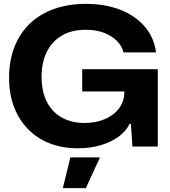

<svg xmlns="http://www.w3.org/2000/svg" viewBox="-20 -758 880 993"><path d="M383 9Q303 9 237.5 -16.5Q172 -42 125 -90Q78 -138 52.5 -205Q27 -272 27 -355Q27 -445 55 -516Q83 -587 135 -636.5Q187 -686 260.5 -712Q334 -738 424 -738Q524 -738 602 -707.5Q680 -677 728.5 -620.5Q777 -564 787 -487H619Q610 -522 583 -548Q556 -574 516 -589Q476 -604 424 -604Q349 -604 298 -573Q247 -542 221 -487.5Q195 -433 195 -360Q195 -303 210.5 -259Q226 -215 255 -184.5Q284 -154 325.5 -138Q367 -122 417 -122Q476 -122 522.5 -142Q569 -162 596 -198Q623 -234 623 -282V-313L652 -285H405V-400H796V0H665L657 -117H650Q632 -79 592.5 -50.5Q553 -22 499 -6.5Q445 9 383 9ZM305 215 344 56H497L424 215Z"/></svg>

Font: Mona Sans SemiExpanded
Style: Bold
Weight: 700
Width: 6
Designer: Deni Anggara
Foundry: GitHub
Version: Version 2.000